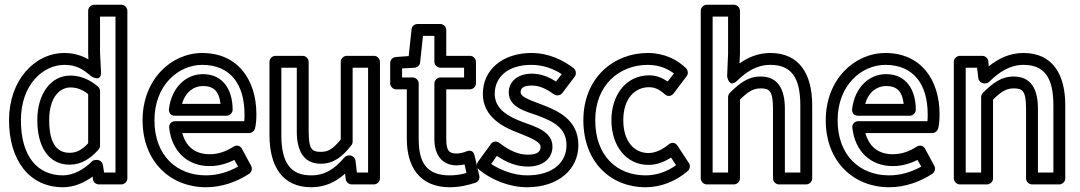

<svg xmlns="http://www.w3.org/2000/svg" viewBox="-20 -751 4546 808"><path d="M68 -245C68 -395 161 -478 251 -478C300 -478 328 -461 364 -430C364 -430 408 -401 405 -450L401 -529V-681H466V-25H418L413 -57C411 -69 400 -78 388 -78H384C377 -78 370 -75 366 -71C333 -38 289 -13 245 -13C139 -13 68 -91 68 -245ZM18 -245C18 -75 105 37 245 37C292 37 334 18 370 -8L371 4C373 16 384 25 396 25H491C502 25 516 15 516 0V-706C516 -717 506 -731 491 -731H376C365 -731 351 -721 351 -706V-528V-527L352 -501C325 -517 291 -528 251 -528C127 -528 18 -415 18 -245ZM137 -246C137 -135 183 -58 273 -58C320 -58 359 -81 395 -122C399 -127 401 -132 401 -138V-367C401 -374 398 -382 393 -386C355 -419 315 -433 276 -433C194 -433 137 -356 137 -246ZM187 -246C187 -342 232 -383 276 -383C301 -383 324 -376 351 -355V-148C324 -119 301 -108 273 -108C221 -108 187 -145 187 -246Z M630 -245C630 -393 731 -478 831 -478C948 -478 1009 -398 1009 -270C1009 -260 1009 -249 1008 -241H717C707 -241 690 -234 692 -213C703 -113 770 -52 862 -52C900 -52 934 -62 966 -78L982 -50C941 -27 895 -13 847 -13C724 -13 630 -96 630 -245ZM580 -245C580 -70 698 37 847 37C915 37 979 13 1029 -20C1039 -27 1043 -42 1037 -53L998 -125C990 -140 974 -141 963 -134C930 -113 899 -102 862 -102C803 -102 763 -132 747 -191H1029C1039 -191 1050 -199 1053 -210C1057 -225 1059 -246 1059 -270C1059 -416 980 -528 831 -528C701 -528 580 -417 580 -245ZM716 -264H934C949 -264 959 -278 959 -289C959 -374 918 -439 834 -439C762 -439 702 -383 691 -292C690 -282 694 -264 716 -264ZM746 -314C761 -365 796 -389 834 -389C879 -389 902 -367 908 -314Z M1164 -183V-466H1229V-198C1229 -113 1260 -62 1330 -62C1383 -62 1420 -90 1459 -140C1462 -144 1464 -150 1464 -155V-466H1529V-25H1482L1476 -75C1474 -88 1462 -97 1451 -97H1448C1441 -97 1433 -93 1429 -88C1388 -40 1348 -13 1290 -13C1203 -13 1164 -65 1164 -183ZM1114 -183C1114 -53 1167 37 1290 37C1347 37 1393 15 1432 -20L1435 3C1436 14 1447 25 1460 25H1554C1565 25 1579 15 1579 0V-491C1579 -502 1569 -516 1554 -516H1439C1428 -516 1414 -506 1414 -491V-164C1381 -124 1362 -112 1330 -112C1294 -112 1279 -121 1279 -198V-491C1279 -502 1269 -516 1254 -516H1139C1128 -516 1114 -506 1114 -491Z M1742 -166V-400C1742 -415 1728 -425 1717 -425H1672V-463L1725 -466C1737 -467 1747 -477 1748 -488L1760 -600H1808V-491C1808 -476 1822 -466 1833 -466H1933V-425H1833C1818 -425 1808 -411 1808 -400V-166C1808 -101 1839 -55 1902 -55C1913 -55 1925 -57 1935 -59L1943 -23C1921 -17 1899 -13 1873 -13C1775 -13 1742 -67 1742 -166ZM1692 -166C1692 -53 1743 37 1873 37C1916 37 1953 27 1981 18C1993 14 2000 1 1997 -12L1977 -97C1971 -123 1950 -117 1943 -114C1932 -109 1914 -105 1902 -105C1871 -105 1858 -115 1858 -166V-375H1958C1969 -375 1983 -385 1983 -400V-491C1983 -502 1973 -516 1958 -516H1858V-625C1858 -636 1848 -650 1833 -650H1737C1725 -650 1713 -641 1712 -628L1700 -515L1645 -511C1634 -510 1622 -500 1622 -486V-400C1622 -389 1632 -375 1647 -375H1692Z M2047 -61 2071 -95C2111 -68 2153 -50 2202 -50C2263 -50 2305 -83 2305 -134C2305 -199 2229 -219 2184 -236C2118 -260 2062 -292 2062 -356C2062 -425 2115 -478 2216 -478C2267 -478 2310 -461 2344 -439L2320 -408C2288 -428 2256 -441 2218 -441C2161 -441 2121 -410 2121 -362C2121 -299 2194 -282 2239 -266C2307 -241 2364 -214 2364 -140C2364 -72 2312 -13 2198 -13C2146 -13 2089 -33 2047 -61ZM1992 -71C1985 -61 1985 -46 1996 -37C2048 6 2124 37 2198 37C2332 37 2414 -40 2414 -140C2414 -250 2323 -287 2257 -312C2196 -334 2171 -347 2171 -362C2171 -376 2177 -391 2218 -391C2249 -391 2279 -378 2311 -354C2321 -347 2337 -348 2346 -359L2399 -429C2406 -439 2405 -455 2394 -464C2351 -497 2291 -528 2216 -528C2097 -528 2012 -459 2012 -356C2012 -256 2102 -214 2166 -190C2225 -167 2255 -151 2255 -134C2255 -117 2247 -100 2202 -100C2160 -100 2123 -118 2081 -150C2069 -159 2054 -156 2046 -145Z M2485 -245C2485 -395 2588 -478 2706 -478C2752 -478 2788 -463 2816 -442L2790 -408C2766 -424 2741 -434 2712 -434C2616 -434 2553 -353 2553 -245C2553 -138 2615 -57 2709 -57C2746 -57 2780 -72 2804 -88L2825 -56C2786 -27 2740 -13 2697 -13C2577 -13 2485 -94 2485 -245ZM2435 -245C2435 -70 2549 37 2697 37C2759 37 2824 13 2875 -32C2884 -40 2886 -55 2879 -65L2831 -138C2819 -156 2802 -150 2794 -143C2769 -123 2740 -107 2709 -107C2649 -107 2603 -156 2603 -245C2603 -335 2650 -384 2712 -384C2735 -384 2755 -375 2778 -354C2793 -341 2808 -349 2815 -358L2870 -431C2877 -440 2876 -455 2867 -464C2830 -500 2776 -528 2706 -528C2562 -528 2435 -423 2435 -245Z M2979 -25V-681H3044V-525L3040 -430C3040 -430 3047 -378 3082 -411C3121 -449 3164 -478 3222 -478C3309 -478 3348 -426 3348 -308V-25H3283V-293C3283 -379 3252 -429 3181 -429C3128 -429 3093 -401 3052 -361C3047 -356 3044 -349 3044 -343V-25ZM2929 0C2929 11 2939 25 2954 25H3069C3080 25 3094 15 3094 0V-332C3129 -366 3150 -379 3181 -379C3218 -379 3233 -369 3233 -293V0C3233 11 3243 25 3258 25H3373C3384 25 3398 15 3398 0V-308C3398 -438 3345 -528 3222 -528C3170 -528 3127 -509 3092 -484L3094 -523V-706C3094 -717 3084 -731 3069 -731H2954C2943 -731 2929 -721 2929 -706Z M3505 -245C3505 -393 3606 -478 3706 -478C3823 -478 3884 -398 3884 -270C3884 -260 3884 -249 3883 -241H3592C3582 -241 3565 -234 3567 -213C3578 -113 3645 -52 3737 -52C3775 -52 3809 -62 3841 -78L3857 -50C3816 -27 3770 -13 3722 -13C3599 -13 3505 -96 3505 -245ZM3455 -245C3455 -70 3573 37 3722 37C3790 37 3854 13 3904 -20C3914 -27 3918 -42 3912 -53L3873 -125C3865 -140 3849 -141 3838 -134C3805 -113 3774 -102 3737 -102C3678 -102 3638 -132 3622 -191H3904C3914 -191 3925 -199 3928 -210C3932 -225 3934 -246 3934 -270C3934 -416 3855 -528 3706 -528C3576 -528 3455 -417 3455 -245ZM3591 -264H3809C3824 -264 3834 -278 3834 -289C3834 -374 3793 -439 3709 -439C3637 -439 3577 -383 3566 -292C3565 -282 3569 -264 3591 -264ZM3621 -314C3636 -365 3671 -389 3709 -389C3754 -389 3777 -367 3783 -314Z M4044 -25V-466H4092L4097 -422C4099 -409 4111 -400 4122 -400H4126C4133 -400 4139 -403 4143 -407C4185 -448 4230 -478 4287 -478C4374 -478 4413 -426 4413 -308V-25H4348V-293C4348 -379 4317 -429 4246 -429C4193 -429 4158 -401 4117 -361C4112 -356 4109 -349 4109 -343V-25ZM3994 0C3994 11 4004 25 4019 25H4134C4145 25 4159 15 4159 0V-332C4194 -366 4215 -379 4246 -379C4283 -379 4298 -369 4298 -293V0C4298 11 4308 25 4323 25H4438C4449 25 4463 15 4463 0V-308C4463 -438 4410 -528 4287 -528C4228 -528 4181 -504 4141 -472L4139 -494C4138 -505 4127 -516 4114 -516H4019C4008 -516 3994 -506 3994 -491Z"/></svg>

Font: Falling Sky
Style: Ou
Weight: 400
Designer: Paul D. Hunt
Foundry: Adobe Systems Incorporated
Version: Version 1.02